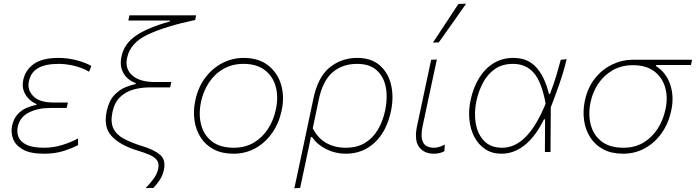

<svg xmlns="http://www.w3.org/2000/svg" viewBox="-20 -814 3726 1028"><path d="M216 9Q141 9 101.2 -14.2Q61.5 -37.5 49.5 -72Q37.5 -106.5 44.5 -140Q53 -179 74.2 -202Q95.5 -225 122.5 -236.5Q149.5 -248 174.5 -252L175.5 -257Q157 -264 137.8 -281.2Q118.5 -298.5 108 -325Q97.5 -351.5 104.5 -386Q116 -439.5 161.5 -471.8Q207 -504 293.5 -504Q344 -504 393.5 -490.5Q443 -477 469 -460.5L457 -430Q419 -452 375.8 -462Q332.5 -472 294 -472Q224 -472 184.5 -449.8Q145 -427.5 134.5 -378Q125 -334 157.8 -299.5Q190.5 -265 269 -265H343.5L337 -236H249Q184 -236 135.2 -212Q86.5 -188 75 -135Q69 -106.5 79 -80.8Q89 -55 121.8 -39Q154.5 -23 217 -23Q264.5 -23 312.2 -37.5Q360 -52 398 -73V-37.5Q370.5 -22 323.2 -6.5Q276 9 216 9Z M760 193Q781.5 171 801 145Q820.5 119 827 90Q833.5 60.5 819.8 43Q806 25.5 778.5 14Q751 2.5 716 -8Q622.5 -36.5 577.8 -85Q533 -133.5 551.5 -219.5Q563.5 -275 592 -304.8Q620.5 -334.5 652.5 -347.2Q684.5 -360 706 -364L707.5 -369Q688 -374.5 666.5 -391.8Q645 -409 633.2 -439Q621.5 -469 630.5 -512Q645 -580.5 709 -623.8Q773 -667 889.5 -699L890.5 -704H667L673 -732H1030L1025 -707Q864 -673 770.5 -628.5Q677 -584 660.5 -504.5Q648 -447 687 -411.5Q726 -376 803 -375H897L891 -346H779.5Q736.5 -346 695.2 -334.8Q654 -323.5 623.5 -294.8Q593 -266 582 -213.5Q571 -160.5 586.8 -127Q602.5 -93.5 642.2 -71.8Q682 -50 742.5 -31.5Q803.5 -13 836.2 14Q869 41 857.5 96Q851 126 834.8 150.2Q818.5 174.5 801.5 192Z M1230 9Q1168.5 9 1124.5 -14.2Q1080.5 -37.5 1054.8 -77.5Q1029 -117.5 1021.5 -168Q1014 -218.5 1025 -273Q1040 -346.5 1079.2 -398.2Q1118.5 -450 1172 -477Q1225.5 -504 1284 -504Q1364 -504 1415 -464.5Q1466 -425 1485 -360.8Q1504 -296.5 1488 -222Q1473.5 -154 1437 -102Q1400.5 -50 1347.5 -20.5Q1294.5 9 1230 9ZM1232 -23Q1293 -23 1339.2 -50.5Q1385.5 -78 1415.2 -124.5Q1445 -171 1457 -228Q1471.5 -296 1456 -351.2Q1440.5 -406.5 1397 -439.2Q1353.5 -472 1284 -472Q1223.5 -472 1176.5 -445.2Q1129.5 -418.5 1098.8 -372Q1068 -325.5 1056 -267Q1042.5 -202.5 1056.8 -146.8Q1071 -91 1114.5 -57Q1158 -23 1232 -23Z M1556 194Q1568 137.5 1579.5 84.5Q1591 31.5 1603.5 -28.5L1658 -286Q1683 -404 1746.5 -454Q1810 -504 1892 -504Q1968 -504 2013.5 -464Q2059 -424 2074 -359.2Q2089 -294.5 2073.5 -220Q2051 -112 1987 -51.5Q1923 9 1831.5 9Q1776 9 1727.5 -15Q1679 -39 1650.5 -80H1644.5L1634 -28.5Q1621.5 31 1610.2 83.2Q1599 135.5 1587 192ZM1831.5 -23Q1892 -23 1934.8 -49.2Q1977.5 -75.5 2004 -121Q2030.5 -166.5 2042.5 -224Q2056.5 -291.5 2045.5 -347.8Q2034.5 -404 1996.8 -438Q1959 -472 1892 -472Q1813.5 -472 1760.8 -427Q1708 -382 1686.5 -279.5L1654.5 -127Q1683 -72.5 1728 -47.8Q1773 -23 1831.5 -23Z M2303 9Q2250.5 9 2223.8 -27Q2197 -63 2213 -140Q2221.5 -180.5 2228 -209.8Q2234.5 -239 2241 -271Q2254 -332.5 2265.2 -385.2Q2276.5 -438 2288.5 -494L2319 -495.5Q2299 -402.5 2282.2 -324Q2265.5 -245.5 2254 -191L2243 -140Q2230.5 -82 2245 -52.5Q2259.5 -23 2304.5 -23Q2330.5 -23 2361.5 -40L2359.5 -4.5Q2349.5 1 2335.5 5Q2321.5 9 2303 9ZM2298 -586Q2333 -639 2367 -690.5Q2401 -742 2434.5 -793L2475.5 -794Q2439 -742 2402.8 -690.5Q2366.5 -639 2329.5 -587Z M2665.5 9Q2614.5 9 2578 -15.2Q2541.5 -39.5 2520 -80.5Q2498.5 -121.5 2493.2 -173.2Q2488 -225 2500 -280Q2514 -345 2544.8 -395.5Q2575.5 -446 2622 -475Q2668.5 -504 2729 -504Q2806 -504 2851.5 -453.2Q2897 -402.5 2919 -311.5H2925Q2946 -366.5 2959.2 -411.2Q2972.5 -456 2982.5 -494L3014 -497Q2999 -434 2976.5 -368.8Q2954 -303.5 2929 -239.5Q2928 -119.5 2927.5 0H2897.5Q2898 -45 2898 -89Q2898 -133 2898.5 -175H2892.5Q2847 -82.5 2789.2 -36.8Q2731.5 9 2665.5 9ZM2668.5 -23Q2737 -23 2794.2 -80.5Q2851.5 -138 2901.5 -259Q2880 -375.5 2838 -423.8Q2796 -472 2727 -472Q2669.5 -472 2630 -444.5Q2590.5 -417 2566.5 -372Q2542.5 -327 2531 -274.5Q2517.5 -211 2527.2 -153.5Q2537 -96 2572 -59.5Q2607 -23 2668.5 -23Z M3316 9Q3254.5 9 3210.5 -14.2Q3166.5 -37.5 3140.8 -77.5Q3115 -117.5 3107.5 -168Q3100 -218.5 3111 -273Q3125.5 -343 3164.2 -392.5Q3203 -442 3256.5 -468Q3310 -494 3368.5 -494H3685.5L3679.5 -466H3493.5L3492.5 -460Q3547.5 -425 3568.8 -360.5Q3590 -296 3574 -222Q3559.5 -154 3523 -102Q3486.5 -50 3433.5 -20.5Q3380.5 9 3316 9ZM3318 -23Q3379 -23 3425 -50.5Q3471 -78 3501 -124.5Q3531 -171 3543 -228Q3557 -292.5 3541.2 -346.5Q3525.5 -400.5 3482 -432.8Q3438.5 -465 3369 -465Q3308.5 -465 3261.5 -438.5Q3214.5 -412 3184 -367Q3153.5 -322 3142 -267Q3128.5 -202.5 3142.8 -146.8Q3157 -91 3200.5 -57Q3244 -23 3318 -23Z"/></svg>

Font: Commissioner Thin
Style: Italic
Weight: 100
Italic angle: -12°
Designer: Kostas Bartsokas
Foundry: Kostas Bartsokas
Version: Version 1.000; ttfautohint (v1.8.3)